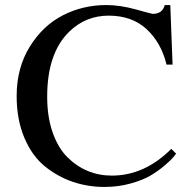

<svg xmlns="http://www.w3.org/2000/svg" viewBox="-20 -727 754 761"><path d="M678 -118Q676 -115 666.5 -103.5Q657 -92 632.5 -71Q608 -50 577 -31.5Q546 -13 497 0.5Q448 14 394 14Q328 14 268 -6.5Q208 -27 157.5 -68Q107 -109 76.5 -181Q46 -253 46 -346Q46 -458 98 -542Q150 -626 229.5 -666.5Q309 -707 401 -707Q456 -707 519 -689.5Q582 -672 585 -672Q624 -672 633 -707H655L664 -471H640Q619 -558 561 -611.5Q503 -665 411 -665Q319 -665 254 -601Q167 -516 167 -344Q167 -264 188.5 -202.5Q210 -141 246.5 -104.5Q283 -68 327.5 -49.5Q372 -31 423 -31Q553 -31 659 -137Z"/></svg>

Font: GFS Artemisia
Style: Regular
Weight: 400
Designer: Takis Katsoulidis and George D. Matthiopoulos
Foundry: Takis Katsoulidis and George D. Matthiopoulos
Version: Version 1.0